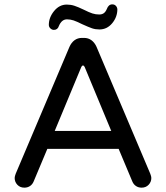

<svg xmlns="http://www.w3.org/2000/svg" viewBox="-20 -863 769 889"><path d="M206.1 -748Q206.1 -782.2 230.5 -812Q254.9 -841.8 289.1 -841.8Q307.6 -841.8 324.2 -836.4Q340.8 -831.1 367.2 -818.4Q392.6 -805.7 407.7 -800.8Q422.9 -795.9 439.5 -795.9Q452.1 -795.9 460.4 -801.8Q468.8 -807.6 474.6 -821.3Q482.4 -842.8 500 -842.8Q509.8 -842.8 516.1 -836.4Q522.5 -830.1 523.4 -820.3Q523.4 -784.2 499.5 -755.4Q475.6 -726.6 440.4 -726.6Q421.9 -726.6 406.2 -731.9Q390.6 -737.3 360.4 -751Q335 -763.7 320.3 -768.6Q305.7 -773.4 290 -773.4Q265.6 -773.4 252.9 -743.2Q247.1 -724.6 229.5 -724.6Q220.7 -724.6 213.4 -731.4Q206.1 -738.3 206.1 -748ZM47.9 -39.1Q47.9 -45.9 52.7 -58.6L301.8 -646.5Q310.5 -666 325.2 -676.8Q339.8 -687.5 359.4 -687.5H369.1Q388.7 -687.5 403.3 -676.8Q418 -666 426.8 -646.5L675.8 -58.6Q680.7 -45.9 680.7 -39.1Q680.7 -20.5 668 -7.3Q655.3 5.9 635.7 5.9Q621.1 5.9 609.9 -1.5Q598.6 -8.8 592.8 -22.5L529.3 -173.8H199.2L135.7 -22.5Q129.9 -8.8 118.7 -1.5Q107.4 5.9 92.8 5.9Q73.2 5.9 60.5 -7.3Q47.9 -20.5 47.9 -39.1ZM364.3 -559.6Q359.4 -559.6 356.4 -552.7L233.4 -256.8H495.1L372.1 -552.7Q369.1 -559.6 364.3 -559.6Z"/></svg>

Font: jf-openhuninn-1.0
Style: Regular
Weight: 400
Designer: [Kosugi Maru]
      Designed by Motoya company      

      [Varela Round]
      Joe Prince(Latin component); Avraham Co
Foundry: justfont CO.,LTD.
Version: 1.0